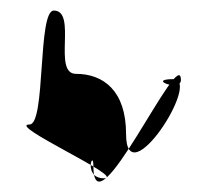

<svg xmlns="http://www.w3.org/2000/svg" viewBox="-20 -596 394 364"><path d="M157 -282C157 -146 323 -516 323 -444C323 -422 257 -446 309 -446C363 -446 219 -223 219 -342C219 -424 176 -456 124 -456C79 -456 127 -576 82 -576C51 -576 67 -360 36 -360C-9 -360 221 -258 177 -258C137 -258 157 -314 157 -282Z"/></svg>

Font: CiSf CamouflageKit II
Style: Regular
Weight: 400
Version: Version 1